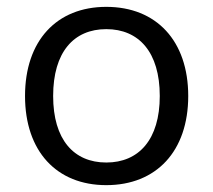

<svg xmlns="http://www.w3.org/2000/svg" viewBox="-20 -531 621 560"><path d="M290 9C436 9 529 -90 529 -251C529 -412 436 -511 290 -511C145 -511 53 -412 53 -251C53 -90 145 9 290 9ZM290 -57C195 -57 135 -124 135 -251C135 -379 195 -446 290 -446C385 -446 446 -379 446 -251C446 -124 385 -57 290 -57Z"/></svg>

Font: Poppy and Pepper
Style: Regular
Weight: 400
Designer: Thy Ha
Foundry: Thy Ha
Version: Version 0.001;Glyphs 3.2 (3227)